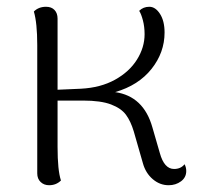

<svg xmlns="http://www.w3.org/2000/svg" viewBox="-20 -537 612 567"><path d="M530 -32Q530 -13 514.5 -1.5Q499 10 478 10Q452 10 431 -8Q410 -26 402 -55L375 -149Q366 -179 352 -198Q338 -217 308 -228.5Q278 -240 225 -240H150V-103Q150 -34 160 -4Q146 10 125 10Q110 10 100 0.5Q90 -9 90 -25V-404Q90 -469 80 -503Q94 -517 116 -517Q132 -517 141 -507.5Q150 -498 150 -482V-272L219 -275Q277 -278 319.5 -301.5Q362 -325 384.5 -361Q407 -397 407 -436Q407 -458 402 -477Q397 -496 391 -505Q403 -517 421 -517Q439 -517 452.5 -496Q466 -475 466 -441Q466 -382 427.5 -333.5Q389 -285 320 -265Q404 -253 430 -161L452 -85Q465 -38 494 -38Q514 -38 525 -52Q530 -43 530 -32Z"/></svg>

Font: Arima Madurai Light
Style: Regular
Weight: 300
Designer: Joana Correia and Natanael Gama
Foundry: NDISCOVER
Version: Version 1.019